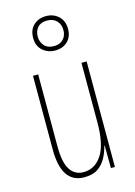

<svg xmlns="http://www.w3.org/2000/svg" viewBox="-121 -853 650 926"><g transform="rotate(-15 204.0 -389.5)"><path d="M337 -527V0H317L316 -112H314Q307 -83 292.5 -55Q278 -27 252 -8.5Q226 10 183 10Q69 10 69 -159V-527H95V-167Q95 -87 118.5 -51Q142 -15 185 -15Q242 -15 276.5 -67Q311 -119 311 -228V-527ZM205 -617Q169 -617 143 -639.5Q117 -662 117 -703Q117 -744 142 -766.5Q167 -789 203 -789Q241 -789 266 -765.5Q291 -742 291 -702Q291 -663 267 -640Q243 -617 205 -617ZM205 -639Q234 -639 251 -656.5Q268 -674 268 -702Q268 -731 250.5 -749Q233 -767 203 -767Q172 -767 156 -749Q140 -731 140 -703Q140 -677 156.5 -658Q173 -639 205 -639Z"/></g></svg>

Font: Noto Sans Thai Looped ExtraCondensed Thin
Style: Regular
Weight: 100
Width: 2
Designer: Sasikarn Vongin, Ben Mitchell
Foundry: The Fontpad Ltd
Version: Version 1.001; ttfautohint (v1.8.4.7-5d5b)